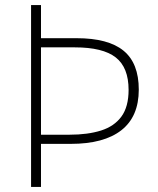

<svg xmlns="http://www.w3.org/2000/svg" viewBox="-20 -827 620 754"><path d="M525 -475Q525 -369 456.5 -315.5Q388 -262 258 -262H141V-93H102V-807H141V-677H281Q405 -677 465 -628Q525 -579 525 -475ZM253 -298Q325 -298 377 -314.5Q429 -331 457 -369.5Q485 -408 485 -474Q485 -562 434.5 -601.5Q384 -641 274 -641H141V-298Z"/></svg>

Font: Noto Sans Kannada UI ExtraLight
Style: Regular
Weight: 200
Designer: Jelle Bosma - Monotype Design Team
Foundry: Monotype Imaging Inc.
Version: Version 2.005; ttfautohint (v1.8.4.7-5d5b)